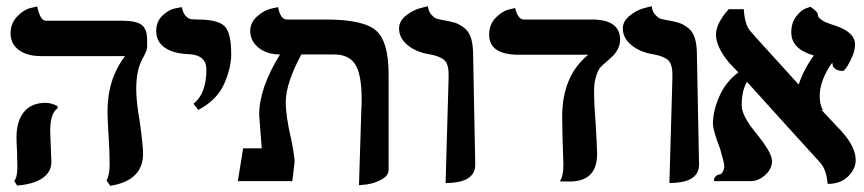

<svg xmlns="http://www.w3.org/2000/svg" viewBox="-20 -585 2790 620"><path d="M142.1 -161.1Q142.1 -151.4 144 -111.1Q146 -70.8 146 -62Q146 -29.8 117.4 -10Q88.9 9.8 35.2 14.2L25.9 -1Q35.6 -10.7 36.1 -43.9Q36.1 -46.9 35.6 -64Q35.2 -81.1 35.2 -91.8Q33.2 -127.9 33.2 -140.1Q33.2 -193.4 57.1 -223.1Q81.1 -252.9 127 -252.9Q146 -252.9 166 -242.2V-234.9Q142.1 -220.2 142.1 -161.1ZM419.9 -296.9Q419.9 -256.8 431.2 -192.9Q442.4 -111.8 441.9 -87.9Q441.9 -2 335.9 15.1L324.2 -2Q334 -21 334 -53.2Q334 -90.3 331.1 -138.2Q327.1 -202.1 327.1 -224.1Q327.1 -330.1 383.8 -403.8H112.8Q66.9 -403.8 40.5 -423.8Q14.2 -443.8 14.2 -476.8Q14.2 -509.8 35.6 -532Q57.1 -554.2 78.6 -559.1L100.1 -564Q109.9 -518.1 127.9 -518.1H371.1Q420.9 -518.1 438 -504.2Q455.1 -490.2 455.1 -457V-433.1Q455.1 -420.9 439.9 -395Q419.9 -358.9 419.9 -296.9Z M620.6 -230 604.5 -250Q646.5 -282.2 646.5 -360.8Q646.5 -407.7 588.4 -410.2Q538.6 -412.1 511.5 -431.6Q484.4 -451.2 484.4 -484.9Q484.4 -515.6 504.9 -534.9Q525.4 -554.2 546.4 -558.1L567.4 -562Q570.3 -543.9 578.9 -534.4Q587.4 -524.9 595.5 -523.4Q603.5 -522 617.7 -522Q683.6 -522 705.1 -500.5Q726.6 -479 726.6 -410.2Q726.6 -365.2 703.6 -313.7Q680.7 -262.2 620.6 -230Z M1139.2 13.2 1147 -235.8Q1147.9 -244.6 1147.9 -262.2Q1147.9 -344.2 1127.4 -376.7Q1106.9 -409.2 1058.1 -409.2H953.1Q903.3 -316.4 902.8 -256.8Q902.8 -209 919.9 -137.2Q932.1 -77.1 931.2 -61Q930.2 -52.2 927.7 -30.5Q925.3 -8.8 923.8 0H748L765.1 -106H825.2Q824.2 -112.8 822.3 -143.1Q821.3 -155.3 820.1 -172.1Q818.8 -189 817.9 -200Q816.9 -210.9 816.9 -213.9Q816.9 -300.8 884.3 -409.2Q841.3 -409.2 814.7 -431.2Q788.1 -453.1 788.1 -484.9Q788.1 -512.7 810.5 -532.2Q833 -551.8 855.5 -557.1L877.9 -562Q885.7 -522 906.2 -522H1031.2Q1153.3 -522 1194.1 -486.6Q1234.9 -451.2 1234.9 -344.2V-37.1Q1234.9 -17.1 1210.9 -4.6Q1187 7.8 1163.1 10.7Z M1418.9 5.9 1428.7 -335.9Q1429.7 -376 1416.3 -389.4Q1402.8 -402.8 1369.6 -409.2Q1324.7 -416 1296.6 -439Q1268.6 -461.9 1268.6 -493.2Q1268.6 -517.1 1291.7 -535.2Q1314.9 -553.2 1338.4 -559.1L1361.8 -564.9Q1363.8 -547.9 1372.8 -537.8Q1381.8 -527.8 1388.2 -525.4Q1394.5 -522.9 1405.8 -521Q1434.6 -516.1 1449.2 -511.5Q1463.9 -506.8 1479.2 -494.9Q1494.6 -482.9 1501.2 -461.4Q1507.8 -439.9 1507.8 -405.8Q1508.8 -346.7 1511.2 -229.2Q1513.7 -111.8 1514.6 -55.2Q1516.1 5.9 1418.9 5.9Z M1898.4 -292Q1898.4 -247.1 1903.3 -189.9Q1908.2 -105 1908.2 -87.9Q1908.2 4.9 1811.5 1H1787.6Q1799.8 -17.1 1799.3 -53.2Q1799.3 -61 1796.4 -142.1Q1796.4 -154.3 1795.9 -176.3Q1795.4 -198.2 1795.4 -208Q1795.4 -339.8 1879.4 -408.2H1656.2Q1559.1 -408.2 1559.6 -473.1Q1559.6 -506.3 1580.6 -527.6Q1601.6 -548.8 1622.6 -554.2L1643.6 -559.1Q1652.3 -522 1671.4 -522H1890.6Q1982.4 -522 1982.4 -457Q1982.4 -440.9 1974.9 -426.5Q1967.3 -412.1 1959.2 -404.5Q1951.2 -397 1936.5 -383.8Q1924.3 -374 1918 -366.5Q1911.6 -358.9 1905 -338.9Q1898.4 -318.8 1898.4 -292Z M2141.6 5.9 2151.4 -335.9Q2152.3 -376 2138.9 -389.4Q2125.5 -402.8 2092.3 -409.2Q2047.4 -416 2019.3 -439Q1991.2 -461.9 1991.2 -493.2Q1991.2 -517.1 2014.4 -535.2Q2037.6 -553.2 2061 -559.1L2084.5 -564.9Q2086.4 -547.9 2095.5 -537.8Q2104.5 -527.8 2110.8 -525.4Q2117.2 -522.9 2128.4 -521Q2157.2 -516.1 2171.9 -511.5Q2186.5 -506.8 2201.9 -494.9Q2217.3 -482.9 2223.9 -461.4Q2230.5 -439.9 2230.5 -405.8Q2231.4 -346.7 2233.9 -229.2Q2236.3 -111.8 2237.3 -55.2Q2238.8 5.9 2141.6 5.9Z M2741.2 -440.9Q2741.2 -418.9 2725.1 -387.5Q2709 -356 2701.2 -356Q2678.2 -356 2668.9 -372.1H2669.9Q2666.5 -377.4 2670.9 -379.9Q2670.9 -379.9 2665 -379.9Q2627 -323.7 2627 -274.9Q2627 -246.1 2637.2 -230H2632.8Q2654.8 -207 2699.2 -159.2Q2743.2 -109.4 2743.2 -67.9Q2743.2 -40 2719 -15.6Q2694.8 8.8 2652.8 8.8Q2647.9 -37.1 2631.8 -55.2H2632.8Q2589.8 -102.1 2512 -188Q2434.1 -273.9 2392.1 -320.8Q2375 -292 2375 -245.1Q2375 -211.9 2418.9 -158.2Q2473.1 -92.3 2473.1 -64.9Q2473.1 -40 2451.2 -20Q2429.2 0 2402.8 0H2287.1Q2283.2 -5.9 2289.1 -13.4Q2294.9 -21 2305.2 -22Q2310.1 -22.9 2314.5 -31.5Q2318.8 -40 2318.8 -49.8Q2318.8 -57.6 2305.2 -105Q2282.2 -164.1 2282.2 -186Q2282.2 -226.1 2302.7 -273.4Q2323.2 -320.8 2364.3 -351.1Q2359.4 -356 2349.6 -366.5Q2339.8 -377 2335 -381.8Q2292 -433.6 2292 -473.1Q2292 -509.3 2333 -555.2H2381.8Q2384.8 -506.3 2401.9 -485.8Q2427.7 -456.1 2481 -397.9Q2534.2 -339.8 2559.1 -312Q2575.2 -360.8 2607.9 -405.8Q2534.7 -426.8 2535.2 -481Q2535.2 -510.7 2550.5 -531.2Q2565.9 -551.8 2581.5 -557.6L2597.2 -563Q2618.2 -547.9 2620.1 -542Q2621.1 -535.2 2622.6 -531Q2624 -526.9 2634 -520Q2644 -513.2 2663.1 -506.8Q2741.2 -484.9 2741.2 -440.9Z"/></svg>

Font: Linux Libertine
Style: Semibold
Weight: 600
Designer: Philipp H. Poll
Foundry: Philipp H. Poll
Version: Version 5.1.2 ; ttfautohint (v0.9)